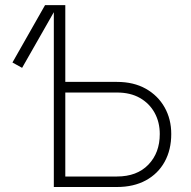

<svg xmlns="http://www.w3.org/2000/svg" viewBox="-20 -748 764 768"><path d="M68.4 -476.6 29.8 -498 160.2 -727.5H211.4ZM226.1 -420.4H447.8Q514.6 -420.4 563.2 -393.1Q611.8 -365.7 638.4 -318.6Q665 -271.5 665 -211.9Q665 -148.9 638.7 -101.1Q612.3 -53.2 563.5 -26.6Q514.6 0 447.8 0H195.3V-727.5H241.2V-42H447.8Q527.8 -42 573.5 -89.4Q619.1 -136.7 619.1 -211.9Q619.1 -259.3 598.4 -296.9Q577.6 -334.5 539.6 -356.2Q501.5 -377.9 447.8 -377.9H226.1Z"/></svg>

Font: Inter ExtraLight
Style: Regular
Weight: 250
Designer: Rasmus Andersson
Foundry: rsms
Version: Version 4.001;git-66647c0bb